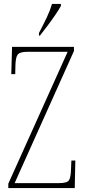

<svg xmlns="http://www.w3.org/2000/svg" viewBox="-20 -951 431 971"><path d="M22 0V-22L322 -689H119Q80 -689 69.5 -675Q59 -661 58 -620L57 -576H37L41 -714H354V-693L54 -25H280Q319 -25 328.5 -39Q338 -53 339 -93L341 -139H361L358 0ZM177 -784Q200 -828 216.5 -862.5Q233 -897 243 -931H288V-921Q279 -904 261 -877.5Q243 -851 222 -823Q201 -795 182 -771H177Z"/></svg>

Font: Noto Serif Georgian ExtraCondensed Thin
Style: Regular
Weight: 100
Width: 2
Designer: Monotype Design Team, Akaki Razmadze
Foundry: Google LLC
Version: Version 2.003; ttfautohint (v1.8.4.7-5d5b)